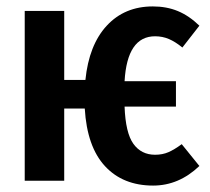

<svg xmlns="http://www.w3.org/2000/svg" viewBox="-20 -563 654 598"><path d="M546 -114 601 -46Q537 15 457 15Q363 15 307 -45.5Q251 -106 244 -225H180V0H57V-529H180V-314H246Q257 -423 312.5 -483Q368 -543 456 -543Q499 -543 534 -528.5Q569 -514 601 -483L548 -415Q526 -433 506 -441.5Q486 -450 463 -450Q376 -450 368 -310H528V-231H368Q371 -149 395.5 -115Q420 -81 463 -81Q486 -81 504.5 -89Q523 -97 546 -114Z"/></svg>

Font: Fira Sans Compressed Medium
Style: Regular
Weight: 500
Width: 1
Designer: bBox Type GmbH & Carrois Corporate GbR & Edenspiekermann AG
Foundry: bBox Type GmbH & Carrois Corporate GbR & Edenspiekermann AG
Version: Version 4.301